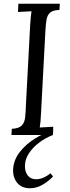

<svg xmlns="http://www.w3.org/2000/svg" viewBox="-20 -720 373 1024"><path d="M299 -700 297 -667Q262 -666 247 -652.5Q232 -639 228 -614.5Q224 -590 222 -554L199 -119Q198 -92 196 -72.5Q194 -53 192 -40Q210 -41 228 -42Q246 -43 264 -44L262 0H41L43 -33Q81 -35 96 -50.5Q111 -66 114 -93.5Q117 -121 118 -156L141 -588Q142 -608 144 -626.5Q146 -645 148 -660Q130 -659 112 -658Q94 -657 76 -656L78 -700ZM140 284Q96 284 72 255.5Q48 227 50 182Q53 133 84.5 92Q116 51 164 20.5Q212 -10 264 -26L262 0Q223 15 189 40.5Q155 66 134 98Q113 130 113 166Q113 197 128.5 216.5Q144 236 173 236Q191 236 210.5 228Q230 220 249 204L263 221Q242 244 209 264Q176 284 140 284Z"/></svg>

Font: Lora
Style: Italic
Weight: 400
Italic angle: -3°
Designer: Olga Karpushina, Alexei Vanyashin (Cyrillic)
Foundry: Cyreal
Version: Version 3.008